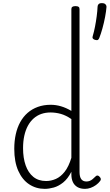

<svg xmlns="http://www.w3.org/2000/svg" viewBox="-20 -1187 699 1224"><path d="M265 17Q210 17 166 -12Q122 -41 96.5 -98Q71 -155 71 -238Q71 -288 80.5 -331Q90 -374 109 -408.5Q128 -443 156 -467.5Q184 -492 221 -505.5Q258 -519 303 -519Q336 -519 368.5 -509.5Q401 -500 435 -480V-1129Q435 -1139 441.5 -1143.5Q448 -1148 461 -1148Q475 -1148 481 -1143.5Q487 -1139 487 -1129V-91Q487 -60 498 -45Q509 -30 531 -30Q541 -30 551 -33.5Q561 -37 570.5 -45Q580 -53 590 -63Q596 -69 602.5 -68Q609 -67 615 -60Q621 -54 622.5 -47.5Q624 -41 619 -34Q608 -19 592 -7.5Q576 4 558 10.5Q540 17 522 17Q493 17 473.5 5.5Q454 -6 444.5 -26.5Q435 -47 435 -75Q435 -79 435 -83.5Q435 -88 435 -92Q412 -47 382.5 -23.5Q353 0 322.5 8.5Q292 17 265 17ZM127 -242Q127 -180 143.5 -133Q160 -86 192.5 -59.5Q225 -33 274 -33Q306 -33 336.5 -46.5Q367 -60 392.5 -92.5Q418 -125 435 -181V-428Q400 -452 367.5 -461Q335 -470 302 -470Q270 -470 243 -460.5Q216 -451 194.5 -432Q173 -413 158 -385.5Q143 -358 135 -322Q127 -286 127 -242ZM585 -933Q574 -937 571 -943Q568 -949 572 -960Q579 -983 585.5 -1016Q592 -1049 596.5 -1083.5Q601 -1118 602 -1144Q602 -1153 608 -1160Q614 -1167 629 -1167Q645 -1167 652 -1160Q659 -1153 659 -1144Q657 -1116 650 -1079Q643 -1042 633 -1006Q623 -970 613 -945Q610 -937 604.5 -933Q599 -929 585 -933Z"/></svg>

Font: Playwrite CL ExtraLight
Style: Regular
Weight: 200
Designer: Veronika Burian, José Scaglione
Foundry: TypeTogether
Version: Version 1.002